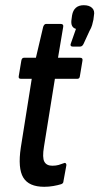

<svg xmlns="http://www.w3.org/2000/svg" viewBox="-20 -712 382 738"><path d="M150 6Q91 6 69.5 -29.5Q48 -65 60 -145L102 -409H61Q50 -409 52 -419L62 -479Q64 -490 72 -490H118L146 -609Q150 -620 157 -620H213Q225 -620 223 -609L203 -490H288Q299 -490 297 -479L287 -419Q286 -409 277 -409H191L149 -148Q142 -106 150.5 -90.5Q159 -75 181 -75Q195 -75 205.5 -78Q216 -81 226 -85Q230 -87 233 -84Q236 -81 235 -76L224 -16Q224 -7 215 -4Q202 0 185 3Q168 6 150 6ZM259 -533Q254 -533 252 -536Q250 -539 252 -544L272 -601Q250 -607 255 -638L257 -653Q264 -692 302 -692Q323 -692 334 -681.5Q345 -671 341 -652L339 -636Q337 -626 334 -615.5Q331 -605 324 -593L301 -543Q296 -533 288 -533Z"/></svg>

Font: Sofia Sans Extra Condensed SemiBold
Style: Italic
Weight: 600
Italic angle: -9°
Designer: Botio Nikoltchev, Ani Petrova
Foundry: lettersoup
Version: Version 4.101